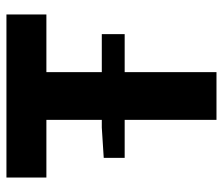

<svg xmlns="http://www.w3.org/2000/svg" viewBox="-68 -624 692 596"><g transform="rotate(-90 278.0 -326.0)"><path d="M204 0V-285H86V-350L180 -356H204V-528H25V-652H531V-528H352V-356H470V-285H352V0Z"/></g></svg>

Font: hySource Sans Pro
Style: Bold
Weight: 700
Designer: Paul D. Hunt
Foundry: Adobe Systems Incorporated
Version: Version 2.021;PS 2.000;hotconv 1.0.86;makeotf.lib2.5.63406